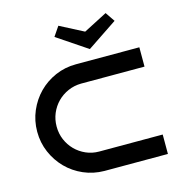

<svg xmlns="http://www.w3.org/2000/svg" viewBox="-111 -857 897 956"><g transform="rotate(-15 337.5 -379.0)"><path d="M637.2 0H310.1Q253.4 -0.5 203.6 -22.2Q153.8 -43.9 116.9 -81.3Q80.1 -118.7 58.6 -168.5Q37.1 -218.3 37.1 -274.9Q37.1 -331.5 58.6 -381.6Q80.1 -431.6 116.9 -469Q153.8 -506.3 203.6 -528.1Q253.4 -549.8 310.1 -549.8H637.2V-450.2H310.1Q273.9 -449.7 242.4 -435.8Q210.9 -421.9 187.5 -398.2Q164.1 -374.5 150.6 -342.8Q137.2 -311 137.2 -274.9Q137.2 -238.8 150.6 -207Q164.1 -175.3 187.5 -151.6Q210.9 -127.9 242.4 -114Q273.9 -100.1 310.1 -100.1H637.2ZM275.4 -757.8 397 -694.8 519 -757.8 552.2 -709 397 -605 242.2 -709Z"/></g></svg>

Font: Bruno Ace
Style: Regular
Weight: 400
Designer: Astigmatic (AOETI)
Foundry: Astigmatic (AOETI)
Version: Version 1.000